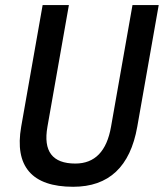

<svg xmlns="http://www.w3.org/2000/svg" viewBox="-20 -713 634 743"><path d="M263.2 9.8Q143.1 9.8 92.5 -49.1Q42 -107.9 62 -222.7L145 -693.4H246.6L163.6 -222.7Q138.2 -80.1 271.5 -80.1Q384.8 -80.1 409.7 -222.7L492.7 -693.4H594.2L511.2 -222.7Q470.2 9.8 263.2 9.8Z"/></svg>

Font: Cascadia Mono
Style: Italic
Weight: 400
Italic angle: -10°
Monospace: yes
Designer: Aaron Bell
Foundry: Saja Typeworks
Version: Version 2404.023; ttfautohint (v1.8.4)